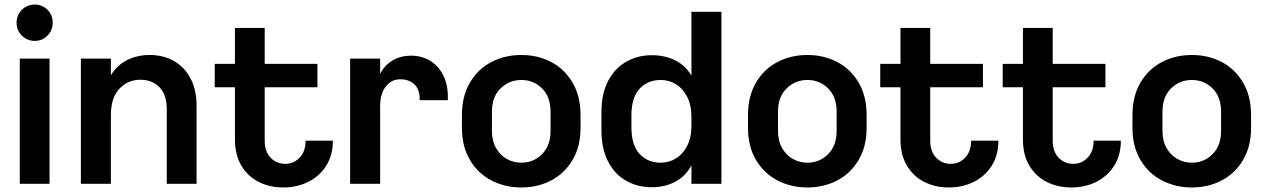

<svg xmlns="http://www.w3.org/2000/svg" viewBox="-20 -819 5572 845"><path d="M53 -719Q53 -753 76.5 -776Q100 -799 133 -799Q166 -799 189 -776Q212 -753 212 -719Q212 -686 189 -662.5Q166 -639 133 -639Q100 -639 76.5 -662Q53 -685 53 -719ZM67 -561H198V-10H67Z M845 -354V-10H714V-338Q714 -402 682 -435Q650 -468 598 -468H597Q543 -468 505.5 -428.5Q468 -389 468 -312V-10H336V-561H468V-488Q496 -533 540 -555Q584 -577 639 -577H640Q698 -577 744.5 -551Q791 -525 818 -475Q845 -425 845 -354Z M1228 6H1226Q1167 6 1118.5 -18.5Q1070 -43 1042 -90.5Q1014 -138 1014 -205V-435H925V-538H1014V-696H1145V-538H1377V-435H1145V-200Q1145 -152 1171 -125Q1197 -98 1235 -98H1236Q1273 -98 1299 -125.5Q1325 -153 1325 -200H1445Q1445 -136 1415.5 -89.5Q1386 -43 1336.5 -18.5Q1287 6 1228 6Z M1521 -561H1653V-494Q1673 -533 1708.5 -553.5Q1744 -574 1788 -574H1789Q1835 -574 1871.5 -552.5Q1908 -531 1929.5 -490Q1951 -449 1951 -393V-378H1827V-384Q1827 -426 1803.5 -448Q1780 -470 1742 -470H1741Q1703 -470 1678 -438.5Q1653 -407 1653 -350V-10H1521Z M2013 -256V-313Q2013 -396 2048.5 -456Q2084 -516 2143.5 -546.5Q2203 -577 2274 -577H2275Q2346 -577 2405 -546.5Q2464 -516 2499.5 -456Q2535 -396 2535 -313V-256Q2535 -174 2499.5 -114.5Q2464 -55 2405 -24.5Q2346 6 2275 6H2274Q2203 6 2143.5 -24.5Q2084 -55 2048.5 -114.5Q2013 -174 2013 -256ZM2403 -243V-327Q2403 -393 2365.5 -430Q2328 -467 2275 -467H2274Q2221 -467 2183 -430Q2145 -393 2145 -327V-243Q2145 -199 2163 -167.5Q2181 -136 2210.5 -119.5Q2240 -103 2274 -103H2275Q2328 -103 2365.5 -140.5Q2403 -178 2403 -243Z M3155 -10H3023V-91Q2997 -43 2951.5 -19Q2906 5 2849 5H2848Q2786 5 2735.5 -23.5Q2685 -52 2656 -108.5Q2627 -165 2627 -244V-327Q2627 -406 2656 -462Q2685 -518 2735.5 -547Q2786 -576 2848 -576H2849Q2906 -576 2951.5 -553.5Q2997 -531 3023 -486V-767H3155ZM3023 -265V-306Q3023 -357 3004 -393.5Q2985 -430 2954.5 -448.5Q2924 -467 2889 -467H2888Q2830 -467 2794.5 -428Q2759 -389 2759 -312V-257Q2759 -181 2794.5 -142Q2830 -103 2888 -103H2889Q2924 -103 2954.5 -121.5Q2985 -140 3004 -176.5Q3023 -213 3023 -265Z M3272 -256V-313Q3272 -396 3307.5 -456Q3343 -516 3402.5 -546.5Q3462 -577 3533 -577H3534Q3605 -577 3664 -546.5Q3723 -516 3758.5 -456Q3794 -396 3794 -313V-256Q3794 -174 3758.5 -114.5Q3723 -55 3664 -24.5Q3605 6 3534 6H3533Q3462 6 3402.5 -24.5Q3343 -55 3307.5 -114.5Q3272 -174 3272 -256ZM3662 -243V-327Q3662 -393 3624.5 -430Q3587 -467 3534 -467H3533Q3480 -467 3442 -430Q3404 -393 3404 -327V-243Q3404 -199 3422 -167.5Q3440 -136 3469.5 -119.5Q3499 -103 3533 -103H3534Q3587 -103 3624.5 -140.5Q3662 -178 3662 -243Z M4157 6H4155Q4096 6 4047.5 -18.5Q3999 -43 3971 -90.5Q3943 -138 3943 -205V-435H3854V-538H3943V-696H4074V-538H4306V-435H4074V-200Q4074 -152 4100 -125Q4126 -98 4164 -98H4165Q4202 -98 4228 -125.5Q4254 -153 4254 -200H4374Q4374 -136 4344.5 -89.5Q4315 -43 4265.5 -18.5Q4216 6 4157 6Z M4696 6H4694Q4635 6 4586.5 -18.5Q4538 -43 4510 -90.5Q4482 -138 4482 -205V-435H4393V-538H4482V-696H4613V-538H4845V-435H4613V-200Q4613 -152 4639 -125Q4665 -98 4703 -98H4704Q4741 -98 4767 -125.5Q4793 -153 4793 -200H4913Q4913 -136 4883.5 -89.5Q4854 -43 4804.5 -18.5Q4755 6 4696 6Z M4964 -256V-313Q4964 -396 4999.5 -456Q5035 -516 5094.5 -546.5Q5154 -577 5225 -577H5226Q5297 -577 5356 -546.5Q5415 -516 5450.5 -456Q5486 -396 5486 -313V-256Q5486 -174 5450.5 -114.5Q5415 -55 5356 -24.5Q5297 6 5226 6H5225Q5154 6 5094.5 -24.5Q5035 -55 4999.5 -114.5Q4964 -174 4964 -256ZM5354 -243V-327Q5354 -393 5316.5 -430Q5279 -467 5226 -467H5225Q5172 -467 5134 -430Q5096 -393 5096 -327V-243Q5096 -199 5114 -167.5Q5132 -136 5161.5 -119.5Q5191 -103 5225 -103H5226Q5279 -103 5316.5 -140.5Q5354 -178 5354 -243Z"/></svg>

Font: 카카오 큰글씨 ExtraBold
Style: Regular
Weight: 800
Designer: Park Young-rak; Lee Sang-min; Kim Jung-jin; Min Bon; Park Min-gyu;
Foundry: Kakao Corporation
Version: Version 2.003